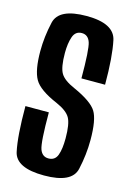

<svg xmlns="http://www.w3.org/2000/svg" viewBox="-107 -736 549 796"><g transform="rotate(15 167.0 -338.0)"><path d="M163.5 4Q283 4 297.5 -60.5Q312 -125 312 -188Q312 -274.5 291 -308.8Q270 -343 192 -378Q145.5 -398 130.8 -422.8Q116 -447.5 116 -509.5Q116 -550.5 125.8 -578.8Q135.5 -607 163 -607Q190 -607 199.8 -577.8Q209.5 -548.5 209.5 -425H311Q311 -544.5 296.5 -612.5Q282 -680.5 164 -680.5Q45 -680.5 30.2 -616Q15.5 -551.5 15.5 -490.5Q15.5 -408.5 36.8 -371Q58 -333.5 136.5 -300Q182 -280 196.2 -255Q210.5 -230 210.5 -167.5Q210.5 -122 200.8 -95.5Q191 -69 163 -69Q136 -69 125.8 -97.2Q115.5 -125.5 115.5 -254H15Q15 -125 29.2 -60.5Q43.5 4 163.5 4Z"/></g></svg>

Font: Anybody ExtraCondensed Medium
Style: Regular
Weight: 500
Width: 2
Version: Version 1.113;gftools[0.9.25]